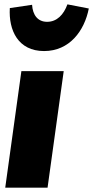

<svg xmlns="http://www.w3.org/2000/svg" viewBox="-20 -860 427 880"><path d="M182 -626C299 -626 367 -719 387 -821L289 -840C272 -793 241 -760 196 -760C153 -760 130 -791 127 -838L25 -823C19 -721 63 -626 182 -626ZM272 -534H78L4 0H198Z"/></svg>

Font: Fira Sans Heavy
Style: Italic
Weight: 900
Italic angle: -8°
Designer: bBox Type GmbH & Carrois Corporate GbR & Edenspiekermann AG
Foundry: bBox Type GmbH & Carrois Corporate GbR & Edenspiekermann AG
Version: Version 4.301;PS 004.301;hotconv 1.0.88;makeotf.lib2.5.64775